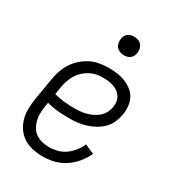

<svg xmlns="http://www.w3.org/2000/svg" viewBox="-176 -825 853 937"><g transform="rotate(30 250.0 -357.0)"><path d="M209 8Q180 8 152 2Q124 -4 101.5 -18Q79 -32 63 -54.5Q47 -77 39.5 -103.5Q32 -130 32.5 -159Q33 -188 38 -218L58 -338Q62 -363 70 -387.5Q78 -412 92.5 -435Q107 -458 127.5 -476.5Q148 -495 172 -507Q196 -519 221.5 -523.5Q247 -528 272 -528Q296 -528 320 -525Q344 -522 365.5 -513.5Q387 -505 405.5 -491Q424 -477 434.5 -457.5Q445 -438 447.5 -414Q450 -390 446 -365Q442 -342 432 -319Q422 -296 404 -278.5Q386 -261 364 -249Q342 -237 318.5 -230Q295 -223 271.5 -220.5Q248 -218 225 -218Q193 -218 162 -221Q131 -224 101 -232L97 -209Q94 -188 93.5 -167.5Q93 -147 98 -128.5Q103 -110 113 -93.5Q123 -77 139 -66.5Q155 -56 174 -51.5Q193 -47 214 -47Q236 -47 259.5 -53Q283 -59 303 -73.5Q323 -88 338.5 -107.5Q354 -127 363 -149L416 -126Q402 -96 380.5 -70Q359 -44 331 -25.5Q303 -7 271.5 0.5Q240 8 209 8ZM225 -273Q241 -273 257.5 -274.5Q274 -276 291 -280.5Q308 -285 324.5 -293Q341 -301 354.5 -313Q368 -325 376 -341Q384 -357 387 -374Q389 -389 387 -404Q385 -419 377 -431Q369 -443 357.5 -451.5Q346 -460 331.5 -464.5Q317 -469 302 -471Q287 -473 272 -473Q254 -473 235 -469Q216 -465 198.5 -455.5Q181 -446 166.5 -432Q152 -418 142 -401Q132 -384 126 -365.5Q120 -347 117 -329L110 -287Q138 -279 166.5 -276Q195 -273 225 -273ZM305 -618Q292 -618 281 -622.5Q270 -627 262.5 -636Q255 -645 253 -657.5Q251 -670 253 -683Q254 -691 259 -699.5Q264 -708 271.5 -713Q279 -718 287.5 -720Q296 -722 304 -722Q317 -722 328.5 -717.5Q340 -713 347 -704Q354 -695 356.5 -682.5Q359 -670 356 -657Q355 -649 350 -640.5Q345 -632 338 -627Q331 -622 322 -620Q313 -618 305 -618Z"/></g></svg>

Font: Iosevka Light
Style: Italic
Weight: 300
Italic angle: -9°
Monospace: yes
Designer: Belleve Invis
Foundry: Belleve Invis
Version: Version 32.5.0; ttfautohint (v1.8.4)